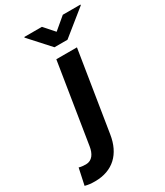

<svg xmlns="http://www.w3.org/2000/svg" viewBox="-230 -830 979 1137"><g transform="rotate(-30 259.5 -262.0)"><path d="M134 -733 259 -595H348L518 -732L519 -737H398L316 -668L255 -737H135ZM3 205C26 211 43 213 71 213C193 213 268 140 287 17L374 -528H233L146 17C139 63 117 99 74 99C56 99 40 97 27 93Z"/></g></svg>

Font: Asimov Pro
Style: BdObl
Weight: 700
Designer: Google
Version: Version 2.000980; 2014